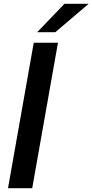

<svg xmlns="http://www.w3.org/2000/svg" viewBox="-20 -987 485 1007"><path d="M149 0H22L157 -763H284ZM270 -818H175L318 -967H445Z"/></svg>

Font: Open Sauce One SemiBold Italic
Style: Regular
Weight: 600
Italic angle: -10°
Designer: Alfredo Marco Pradil
Foundry: Creative Sauce Fz LLC
Version: Version 1.477